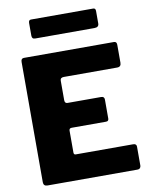

<svg xmlns="http://www.w3.org/2000/svg" viewBox="-101 -1025 864 1098"><g transform="rotate(-10 331.5 -475.5)"><path d="M61 -721Q61 -742 78 -742H601Q617 -742 617 -723V-619Q617 -595 594 -595H284Q263 -595 263 -577V-464Q263 -445 279 -445H474Q493 -445 493 -427V-316Q493 -310 489.5 -305.5Q486 -301 477 -301H278Q263 -301 263 -287V-160Q263 -147 274 -147H607Q627 -147 627 -130V-20Q627 -12 622 -6Q617 0 606 0H85Q61 0 61 -23V-721ZM531 -935V-862Q531 -840 505 -840H162Q151 -840 146.5 -845Q142 -850 142 -860V-933Q142 -951 156 -951H517Q531 -951 531 -935Z"/></g></svg>

Font: Libre Franklin Thin ExtraBold
Style: Regular
Weight: 800
Version: Version 3.000